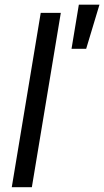

<svg xmlns="http://www.w3.org/2000/svg" viewBox="-20 -781 435 801"><path d="M339.5 -577.4 394.9 -761.4H308.9L278.4 -577.4ZM149.9 -727.3 29.1 0H112.9L233.7 -727.3Z"/></svg>

Font: Riot Sans 2.0
Style: Italic
Weight: 400
Italic angle: -9.39999°
Designer: Rasmus Andersson
Foundry: rsms
Version: Version 3.006;hotconv 1.0.109;makeotfexe 2.5.65596